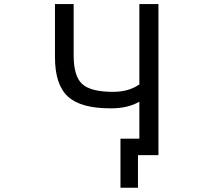

<svg xmlns="http://www.w3.org/2000/svg" viewBox="-20 -752 1040 933"><path d="M337.9 -483.4Q337.9 -381.8 379.4 -343.8Q420.9 -305.7 530.3 -305.7Q605.5 -305.7 657.2 -341.8V-732.4H750V2H694.3H664.1H650.4V160.2H565.4V-78.1H657.2V-257.8Q599.6 -224.6 515.6 -225.6Q372.1 -225.6 309.6 -283.2Q247.1 -340.8 247.1 -474.6V-732.4H337.9Z"/></svg>

Font: GenEi Gothic M Regular
Style: Regular
Weight: 400
Designer: o_tamon (Modified); [Source Han Sans]
Ryoko NISHIZUKA  (kana & ideographs); Paul D. Hunt (Latin, Greek & Cyrillic); Wenl
Version: Version 1.1a;Original Version 1.004